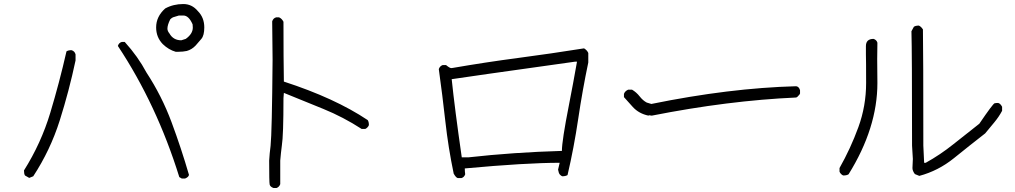

<svg xmlns="http://www.w3.org/2000/svg" viewBox="-20 -868 5040 953"><path d="M125 15 104 3Q99 -5 99 -22Q184 -157 229.5 -308Q275 -459 310 -613Q319 -619 335 -619Q351 -614 355 -598V-568Q323 -417 276.5 -270Q230 -123 145 7ZM899 18H882L870 11Q758 -349 565 -640Q570 -656 585 -660H599Q665 -587 707 -508Q783 -392 831.5 -261.5Q880 -131 918 0Q916 11 899 18ZM880 -668 902 -675Q937 -700 937 -731L936 -747Q917 -791 890 -791H868L845 -784Q835 -782 825 -772Q811 -744 811 -726Q811 -714 821 -702Q840 -668 880 -668ZM866 -611H852Q817 -621 788 -649Q755 -683 755 -732Q755 -786 800 -826Q840 -848 890 -848Q933 -848 962 -813Q994 -781 994 -732Q994 -692 979.5 -675Q965 -658 951 -642Q932 -622 907 -615Q888 -611 866 -611Z M1353 65H1337Q1321 59 1318.5 48Q1316 37 1316 -71Q1318 -106 1323 -144Q1330 -209 1333 -572L1331 -762Q1336 -778 1351 -782H1365Q1379 -776 1387 -760Q1387 -573 1389 -463Q1642 -381 1805 -272Q1811 -264 1811 -247Q1809 -241 1803.5 -235.5Q1798 -230 1793 -228H1775Q1684 -287 1584.5 -327.5Q1485 -368 1389 -407L1387 -381Q1387 -195 1379 -146Q1374 -108 1371 -71V46Q1366 60 1353 65Z M2305 -87Q2528 -112 2769 -119Q2769 -169 2804 -347Q2825 -454 2844 -562H2835Q2278 -484 2222 -475Q2237 -330 2272 -87ZM2270 16H2253Q2244 15 2232 -6Q2205 -135 2190.5 -265.5Q2176 -396 2158 -525Q2163 -540 2177 -545H2194Q2212 -530 2220 -530L2228 -531Q2390 -559 2553 -580.5Q2716 -602 2879 -628Q2894 -619 2900 -605V-558Q2871 -420 2850 -278Q2829 -136 2797 1Q2787 7 2771 7Q2765 5 2759 -1.5Q2753 -8 2750 -26L2758 -60Q2591 -60 2287 -32Q2287 -17 2289 -3Q2284 12 2270 16Z M3215 -294 3201 -296 3199 -294Q3151 -304 3121 -337L3077 -386V-402Q3082 -416 3098 -423H3117Q3139 -410 3155 -389.5Q3171 -369 3190 -359L3213 -352Q3600 -431 3932 -440Q3946 -438 3951 -420V-404Q3949 -398 3943 -393Q3938 -386 3932 -384Q3595 -369 3215 -294Z M4166 3Q4161 2 4155 -4Q4149 -10 4147 -16V-34Q4202 -131 4240.5 -236.5Q4279 -342 4279 -456Q4279 -573 4278 -598V-639Q4278 -675 4316 -675Q4331 -670 4335 -656Q4335 -600 4334 -575L4335 -456Q4335 -233 4192 -3Q4183 3 4166 3ZM4543 5 4521 -4Q4509 -20 4509 -34L4511 -79L4507 -145Q4507 -610 4504 -713L4516 -735Q4524 -741 4541 -741Q4552 -736 4561 -722Q4563 -610 4563 -145L4567 -60H4575Q4647 -100 4712 -152Q4777 -204 4841 -254Q4909 -354 4917 -355.5Q4925 -357 4934 -357Q4945 -355 4954 -338V-318Q4938 -288 4915.5 -261Q4893 -234 4870 -206Q4793 -146 4715 -83Q4637 -20 4543 5Z"/></svg>

Font: Yozai
Style: Regular
Weight: 400
Designer: LXGW / Y.OzVox
Foundry: LXGW / Y.OzVox
Version: Version 0.861;October 22, 2024